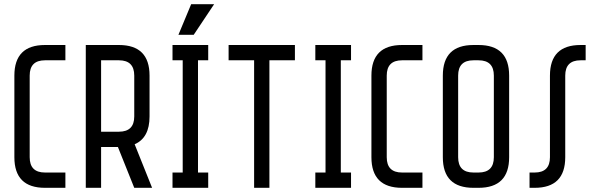

<svg xmlns="http://www.w3.org/2000/svg" viewBox="-20 -899 2872 919"><path d="M293 -683.6V-610.4H195.3Q122.1 -610.4 122.1 -537.1V-146.5Q122.1 -73.2 195.3 -73.2H293V0H195.3Q48.8 0 48.8 -146.5V-537.1Q48.8 -683.6 195.3 -683.6Z M549.3 -683.6Q695.8 -683.6 695.8 -537.1V-341.8Q695.8 -239.3 624.5 -208.5L708 0H622.6L544.4 -195.3H463.9V0H390.6V-683.6ZM463.9 -610.4V-268.6H549.3Q622.6 -268.6 622.6 -341.8V-537.1Q622.6 -610.4 549.3 -610.4Z M976.6 -683.6V-610.4H927.7V-73.2H976.6V0H805.7V-73.2H854.5V-610.4H805.7V-683.6ZM834 -732.4 895 -878.9H1004.9L907.2 -732.4Z M1391.6 -683.6V-610.4H1269.5V0H1196.3V-610.4H1074.2V-683.6Z M1660.2 -683.6V-610.4H1611.3V-73.2H1660.2V0H1489.3V-73.2H1538.1V-610.4H1489.3V-683.6Z M2002 -683.6V-610.4H1904.3Q1831.1 -610.4 1831.1 -537.1V-146.5Q1831.1 -73.2 1904.3 -73.2H2002V0H1904.3Q1757.8 0 1757.8 -146.5V-537.1Q1757.8 -683.6 1904.3 -683.6Z M2270.5 -683.6Q2417 -683.6 2417 -537.1V-146.5Q2417 0 2270.5 0H2246.1Q2099.6 0 2099.6 -146.5V-537.1Q2099.6 -683.6 2246.1 -683.6ZM2270.5 -73.2Q2343.8 -73.2 2343.8 -146.5V-537.1Q2343.8 -610.4 2270.5 -610.4H2246.1Q2172.9 -610.4 2172.9 -537.1V-146.5Q2172.9 -73.2 2246.1 -73.2Z M2612.3 -537.1Q2612.3 -683.6 2758.8 -683.6H2783.2V-610.4H2758.8Q2685.5 -610.4 2685.5 -537.1V-146.5Q2685.5 0 2539.1 0H2514.6V-73.2H2539.1Q2612.3 -73.2 2612.3 -146.5Z"/></svg>

Font: Saniretro
Style: Regular
Weight: 400
Designer: Jayvee D. Enaguas (Grand Chaos)
Version: Version 1.0 - 6/10/2013